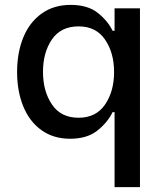

<svg xmlns="http://www.w3.org/2000/svg" viewBox="-20 -561 661 786"><path d="M50 -266Q50 -346 75.5 -408Q101 -470 150.5 -505.5Q200 -541 269 -541Q339 -541 380 -508.5Q421 -476 441 -435H449V-527H553V205H449V-102H441Q420 -59 378 -26Q336 7 267 7Q199 7 150 -28Q101 -63 75.5 -125Q50 -187 50 -266ZM193 -133Q229 -79 302 -79Q373 -79 410 -133Q447 -187 447 -266Q447 -345 410 -399Q373 -453 302 -453Q229 -453 192.5 -399.5Q156 -346 156 -267Q156 -187 193 -133Z"/></svg>

Font: Lopes Sans Medium
Style: Regular
Weight: 500
Designer: Gabriel Lam, Diego Maldonado
Foundry: TypeRant, Foresti Design
Version: Version 4.000